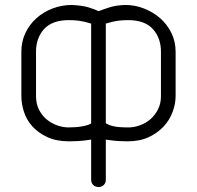

<svg xmlns="http://www.w3.org/2000/svg" viewBox="-20 -571 793 773"><path d="M485 -551Q524 -551 560.5 -536.5Q597 -522 625 -497.5Q653 -473 670 -438.5Q687 -404 687 -363V-184Q687 -153 675 -120.5Q663 -88 639 -62Q615 -36 579 -19Q543 -2 494 -2Q478 -2 458 -3Q438 -4 406 -9V152Q406 166 397.5 174Q389 182 378 182Q364 182 355.5 174Q347 166 347 152V-9Q315 -4 294.5 -3Q274 -2 258 -2Q207 -2 170.5 -19Q134 -36 110.5 -62Q87 -88 76.5 -120.5Q66 -153 66 -184V-363Q66 -404 82.5 -438.5Q99 -473 127 -498Q155 -523 192 -537Q229 -551 269 -551Q312 -549 337.5 -541Q363 -533 377 -526Q392 -532 419.5 -541Q447 -550 485 -551ZM125 -184Q125 -154 136.5 -130.5Q148 -107 167 -91Q186 -75 209.5 -66.5Q233 -58 256 -58Q288 -58 312 -62.5Q336 -67 347 -74V-476Q318 -485 298 -487.5Q278 -490 258 -490Q190 -490 157.5 -454Q125 -418 125 -363ZM628 -363Q628 -418 595.5 -454Q563 -490 495 -490Q475 -490 455 -487.5Q435 -485 406 -476V-75Q418 -67 438 -62.5Q458 -58 497 -58Q520 -58 543.5 -66.5Q567 -75 585.5 -91Q604 -107 616 -130.5Q628 -154 628 -184Z"/></svg>

Font: VDS
Style: Thin
Weight: 100
Width: 0
Designer: artmaker
Foundry: artmaker
Version: Version 1.000 2012 initial release